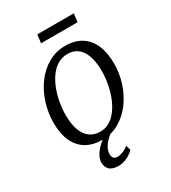

<svg xmlns="http://www.w3.org/2000/svg" viewBox="-212 -807 980 1101"><g transform="rotate(-30 278.0 -256.5)"><path d="M320.5 -564Q383 -564 426 -537Q469 -510 491.2 -459Q513.5 -408 513.5 -336Q513.5 -271 493.5 -209.2Q473.5 -147.5 436.8 -98Q400 -48.5 349.2 -19.2Q298.5 10 237 10Q175 10 131.5 -16Q88 -42 65.2 -92Q42.5 -142 42.5 -212Q42.5 -278.5 62.2 -341.5Q82 -404.5 118.8 -454.5Q155.5 -504.5 206.8 -534.2Q258 -564 320.5 -564ZM308 -517Q271.5 -517 242.2 -499Q213 -481 191 -450.2Q169 -419.5 154.2 -380.5Q139.5 -341.5 132.2 -299.5Q125 -257.5 125 -217.5Q125 -159 139.5 -118.8Q154 -78.5 182 -57.5Q210 -36.5 250.5 -36.5Q286 -36.5 314.8 -54.5Q343.5 -72.5 365.2 -103.2Q387 -134 401.5 -172.5Q416 -211 423.5 -252.8Q431 -294.5 431 -334.5Q431 -391 417.5 -431.8Q404 -472.5 377 -494.8Q350 -517 308 -517ZM241 186Q200.5 185 183.2 166.5Q166 148 166 121Q166 101.5 175.2 82.2Q184.5 63 200.5 44.8Q216.5 26.5 237.5 10.5Q258.5 -5.5 282.5 -17.5L304 -33L314.5 -14Q292.5 2.5 273.5 20.5Q254.5 38.5 242.8 59Q231 79.5 231 103Q231 119 239 128.2Q247 137.5 264.5 137.5Q278.5 137.5 300.2 129.8Q322 122 337 107L347 139.5Q331.5 157 301.8 171.8Q272 186.5 241 186ZM216 -700.5H457L450.5 -645.5H208.5Z"/></g></svg>

Font: Merriweather 28pt Light
Style: Italic
Weight: 300
Italic angle: -7.8°
Version: Version 2.101